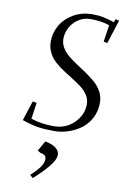

<svg xmlns="http://www.w3.org/2000/svg" viewBox="-107 -772 730 1136"><g transform="rotate(10 257.5 -204.0)"><path d="M56.2 -23.9 95.2 -143.1 119.1 -138.2 105 -41Q166 -20 241.2 -20Q315.4 -20 364.3 -69.1Q413.1 -118.2 413.1 -182.1Q413.1 -210 397.9 -234.4Q382.8 -258.8 358.6 -277.6Q334.5 -296.4 305.2 -314.5Q275.9 -332.5 246.3 -352.1Q216.8 -371.6 192.6 -393.1Q168.5 -414.6 153.3 -444.6Q138.2 -474.6 138.2 -509.8Q138.2 -560.5 163.1 -606Q188 -651.4 238.3 -681.6Q288.6 -711.9 354 -711.9Q391.6 -711.9 419.2 -706.3Q446.8 -700.7 485.8 -688L493.2 -707L515.1 -702.1L469.2 -559.1L446.8 -564L461.9 -665Q414.6 -682.1 348.1 -682.1Q308.6 -682.1 276.1 -661.1Q243.7 -640.1 226.3 -607.4Q209 -574.7 209 -539.1Q209 -510.7 224.4 -485.4Q239.7 -460 264.4 -440.2Q289.1 -420.4 318.8 -401.1Q348.6 -381.8 378.2 -361.6Q407.7 -341.3 432.4 -319.3Q457 -297.4 472.4 -267.8Q487.8 -238.3 487.8 -204.1Q487.8 -153.3 466.3 -111.8Q444.8 -70.3 409.9 -44.9Q375 -19.5 333.7 -5.9Q292.5 7.8 250 7.8Q191.4 7.8 151.4 1.5Q111.3 -4.9 56.2 -23.9ZM155.8 287.1Q228 223.1 228 182.1Q228 164.6 216.6 157.2Q205.1 149.9 193.8 149.9L174.8 138.2L209 78.1Q215.3 78.1 228 81.5Q240.7 85 256.6 92Q272.5 99.1 284.2 112.5Q295.9 126 295.9 143.1Q295.9 173.8 259 217.5Q222.2 261.2 172.9 304.2Z"/></g></svg>

Font: Dehuti Alt
Style: Italic
Weight: 400
Version: Version 1.2